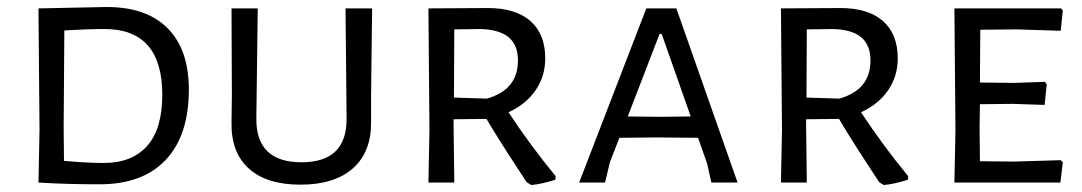

<svg xmlns="http://www.w3.org/2000/svg" viewBox="-20 -522 3094 549"><path d="M459.5 -441C419.2 -481.7 361 -502 285 -502L90 -498L93 -150L90 0C143.3 3.3 201.7 5 265 5C347 5 410 -18.3 454 -65C498 -111.7 520 -178.7 520 -266C520 -342 499.8 -400.3 459.5 -441ZM400.5 -104.5C371.5 -72.2 330.3 -56 277 -56C245 -56 207 -58 163 -62L162 -156L164 -435C208 -437.7 246.3 -439 279 -439C389 -439 444 -376.3 444 -251C444 -185.7 429.5 -136.8 400.5 -104.5Z M1041 -173V-245L1044 -498H968L971 -185C972.3 -100.3 929.3 -58 842 -58C754.7 -58 711.7 -100.3 713 -185L717 -498H642L643 -249L642 -173C640.7 -115.7 657 -71.5 691 -40.5C725 -9.5 774.3 6 839 6C904.3 6 954.5 -9.7 989.5 -41C1024.5 -72.3 1041.7 -116.3 1041 -173Z M1569 -18C1519.7 -78 1474.7 -139 1434 -201C1467.3 -216.3 1493.2 -237.3 1511.5 -264C1529.8 -290.7 1539 -321 1539 -355C1539 -401.7 1524.8 -437.3 1496.5 -462C1468.2 -486.7 1427.7 -499 1375 -499L1205 -498L1208 -150L1205 0H1279L1277 -156V-181L1371 -182C1397 -138 1435.3 -77.7 1486 -1L1499 7C1517 5.7 1540 0.7 1568 -8ZM1372 -240 1278 -243 1279 -438 1356 -439C1391.3 -437.7 1417.7 -429.7 1435 -415C1452.3 -400.3 1461 -378.3 1461 -349C1461 -293 1431.3 -256.7 1372 -240Z M2014 0H2089L1914 -498H1828L1636 0H1710L1724 -58L1751 -128L1857 -129L1976 -128L2002 -54ZM1872 -425 1955 -189 1863 -188 1775 -189 1866 -425Z M2577 -18C2527.7 -78 2482.7 -139 2442 -201C2475.3 -216.3 2501.2 -237.3 2519.5 -264C2537.8 -290.7 2547 -321 2547 -355C2547 -401.7 2532.8 -437.3 2504.5 -462C2476.2 -486.7 2435.7 -499 2383 -499L2213 -498L2216 -150L2213 0H2287L2285 -156V-181L2379 -182C2405 -138 2443.3 -77.7 2494 -1L2507 7C2525 5.7 2548 0.7 2576 -8ZM2380 -240 2286 -243 2287 -438 2364 -439C2399.3 -437.7 2425.7 -429.7 2443 -415C2460.3 -400.3 2469 -378.3 2469 -349C2469 -293 2439.3 -256.7 2380 -240Z M3019 -58 3013 -64 2880 -60 2782 -61 2781 -156 2782 -224 2875 -225 2967 -222 2973 -281 2968 -288 2881 -285 2782 -286 2783 -437 2887 -438 3013 -434 3019 -492 3014 -498H2709L2712 -150L2709 0H3012Z"/></svg>

Font: Alegreya Sans SC
Style: Regular
Weight: 400
Designer: Juan Pablo del Peral
Foundry: Huerta Tipografica
Version: Version 1.000;PS 001.000;hotconv 1.0.70;makeotf.lib2.5.58329